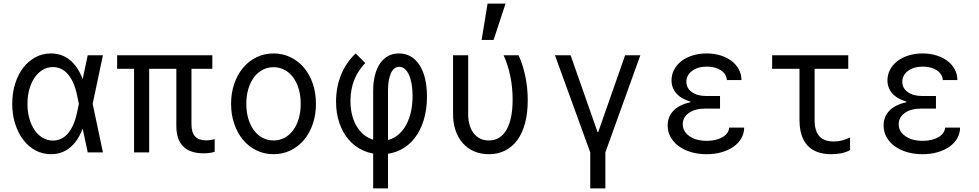

<svg xmlns="http://www.w3.org/2000/svg" viewBox="-20 -847 5440 1067"><path d="M425.8 -305V-235L407.8 -320Q391.8 -395 357.5 -434.6Q323.3 -474.2 273.8 -474.2Q243.3 -474.2 217.4 -458.8Q191.4 -443.4 172.6 -416.1Q153.8 -388.8 143.2 -351.4Q132.6 -314.1 132.6 -269.9Q132.6 -225.8 143.2 -188.2Q153.8 -150.6 172.6 -123.5Q191.4 -96.5 217.4 -81.1Q243.4 -65.8 273.8 -65.8Q323.3 -65.8 357.5 -105.4Q391.8 -145 407.8 -220ZM461.2 -210Q439.4 -101.6 388.9 -45.8Q338.4 10 263.6 10Q217 10 177.5 -11.2Q138 -32.4 109.4 -69.8Q80.7 -107.3 64.4 -158.7Q48 -210.1 48 -270Q48 -330.6 64.1 -381.8Q80.2 -433 109 -470.5Q137.8 -508 177.3 -529Q216.8 -550 263.4 -550Q338.2 -550 388.8 -494.2Q439.4 -438.4 461.2 -330L473.2 -270ZM424 -401.4H438L467.6 -540H552L495 -270L552 0H467.6L438 -138.6H424L446 -270Z M725 0H809V-464.8H960V-147Q960 -71.6 998.1 -33.3Q1036.2 5 1111.4 5Q1129.5 5 1144.7 3Q1159.8 1 1173 -3.6V-74.2Q1162.8 -70.6 1150.1 -68.8Q1137.3 -67 1125 -67Q1084.1 -67 1064 -89.2Q1044 -111.4 1044 -155.8V-464.8H1160V-540H631V-464.8H725Z M1500.1 10Q1551.2 10 1594.5 -11Q1637.8 -32 1669.2 -69.2Q1700.6 -106.4 1718.2 -157.8Q1735.8 -209.1 1735.8 -270Q1735.8 -330.9 1718.2 -382.2Q1700.6 -433.6 1669.2 -470.8Q1637.8 -508 1594.5 -529Q1551.1 -550 1500.2 -550Q1449.2 -550 1405.8 -528.9Q1362.3 -507.9 1331.2 -470.7Q1300 -433.6 1282.1 -382.2Q1264.2 -330.9 1264.2 -270Q1264.2 -209.1 1282.1 -157.8Q1300 -106.4 1331.1 -69.3Q1362.3 -32.1 1405.7 -11.1Q1449.1 10 1500.1 10ZM1499.8 -66.4Q1467 -66.4 1439 -81.3Q1411 -96.1 1391 -123.2Q1371 -150.2 1359.9 -187.6Q1348.8 -225 1348.8 -270Q1348.8 -315 1359.9 -352.4Q1371 -389.8 1391 -416.8Q1411 -443.9 1439 -458.7Q1467 -473.6 1499.8 -473.6Q1533.6 -473.6 1561.4 -458.7Q1589.2 -443.8 1609.1 -416.8Q1629.1 -389.8 1640.1 -352.4Q1651.2 -315 1651.2 -270Q1651.2 -225 1640.1 -187.6Q1629.1 -150.2 1609.1 -123.2Q1589.2 -96.2 1561.4 -81.3Q1533.6 -66.4 1499.8 -66.4Z M2053.8 -341.6V200H2136.2V-341.6Q2136.2 -404.9 2152.4 -440.3Q2168.6 -475.6 2198.3 -475.6Q2232.4 -475.6 2252.6 -431.2Q2272.8 -386.8 2272.8 -313.4Q2272.8 -257.8 2260.4 -211.9Q2247.9 -165.9 2224.9 -132.9Q2201.8 -99.8 2169.6 -82.1Q2137.4 -64.4 2098.2 -64.4Q2060.9 -64.4 2029.7 -80.3Q1998.4 -96.2 1975.6 -125.4Q1952.8 -154.5 1940.2 -195.3Q1927.6 -236 1927.6 -285.7Q1927.6 -349.4 1948.5 -402.4Q1969.4 -455.4 2009.8 -496.8L1956.6 -550Q1903.2 -499.6 1875.4 -431.1Q1847.6 -362.6 1847.6 -282.2Q1847.6 -217.4 1866 -163.7Q1884.3 -109.9 1917.5 -71.3Q1950.6 -32.6 1996.9 -11.3Q2043.1 10 2098.6 10Q2156.2 10 2203.1 -12.9Q2250 -35.9 2283 -77.7Q2316 -119.6 2334.4 -178.6Q2352.8 -237.6 2352.8 -310Q2352.8 -421.9 2310.9 -486Q2268.9 -550 2196.6 -550Q2163.1 -550 2136.7 -535.7Q2110.2 -521.4 2091.8 -494.2Q2073.4 -467 2063.6 -428.7Q2053.8 -390.3 2053.8 -341.6Z M2862 -540H2778.8Q2802.8 -486.8 2815.8 -424.3Q2828.8 -361.8 2828.8 -293.8Q2828.8 -184.6 2794.5 -125.5Q2760.2 -66.4 2696.6 -66.4Q2643.6 -66.4 2612.7 -106.1Q2581.8 -145.8 2581.8 -214V-540H2497.8V-214Q2497.8 -162.9 2511.9 -121.6Q2526 -80.2 2552.4 -50.8Q2578.7 -21.4 2615.4 -5.7Q2652.1 10 2696.6 10Q2747.2 10 2787.5 -10.5Q2827.8 -31 2855.7 -69.5Q2883.6 -108 2898.2 -163.8Q2912.8 -219.6 2912.8 -290.4Q2912.8 -357 2899.8 -421.1Q2886.8 -485.2 2862 -540ZM2789.4 -827H2689.6L2656.4 -625H2723Z M3260.2 200H3344.2V0L3538.6 -540H3454L3304.6 -113.6H3300.6L3151 -540H3064L3260.2 0Z M4019.4 -402H4100.4Q4100.4 -434 4085.8 -461.4Q4071.2 -488.8 4045.5 -508.3Q4019.8 -527.8 3984.5 -538.9Q3949.2 -550 3907.8 -550Q3865.2 -550 3829.1 -538.8Q3793 -527.6 3767 -507.5Q3741 -487.4 3726.4 -460Q3711.8 -432.6 3711.8 -400.8Q3711.8 -358.8 3738.4 -328.3Q3765 -297.8 3816.6 -282.6V-278.6Q3756 -265.8 3723.2 -232.4Q3690.4 -199 3690.4 -149Q3690.4 -115 3706.6 -85.5Q3722.8 -56 3751.4 -35Q3780 -14 3819.8 -2Q3859.6 10 3906.4 10Q3952 10 3990.3 -1.1Q4028.6 -12.2 4056.4 -31.7Q4084.2 -51.2 4099.8 -78.6Q4115.4 -106 4115.4 -138H4032.2Q4030.2 -105.6 3995.5 -85Q3960.8 -64.4 3908 -64.4Q3848.2 -64.4 3811.3 -90.4Q3774.4 -116.4 3774.4 -156.8Q3774.4 -195.4 3808.6 -219.5Q3842.8 -243.6 3899.4 -243.6H3981.4V-313.6H3903.8Q3854.2 -313.6 3824.3 -335.5Q3794.4 -357.4 3794.4 -392.8Q3794.4 -429.4 3826.2 -453.1Q3858 -476.8 3908.6 -476.8Q3956.2 -476.8 3986.8 -456Q4017.4 -435.2 4019.4 -402Z M4507 -181.1V-464.8H4694V-540H4271V-464.8H4423V-181Q4423 -86.4 4467.8 -38.2Q4512.6 10 4600 10Q4629.8 10 4656.3 4.4Q4682.8 -1.2 4704 -12.8V-82.8Q4681.4 -71.8 4658.8 -66.3Q4636.2 -60.8 4613.4 -60.8Q4559.2 -60.8 4533.1 -90.3Q4507 -119.8 4507 -181.1Z M5219.4 -402H5300.4Q5300.4 -434 5285.8 -461.4Q5271.2 -488.8 5245.5 -508.3Q5219.8 -527.8 5184.5 -538.9Q5149.2 -550 5107.8 -550Q5065.2 -550 5029.1 -538.8Q4993 -527.6 4967 -507.5Q4941 -487.4 4926.4 -460Q4911.8 -432.6 4911.8 -400.8Q4911.8 -358.8 4938.4 -328.3Q4965 -297.8 5016.6 -282.6V-278.6Q4956 -265.8 4923.2 -232.4Q4890.4 -199 4890.4 -149Q4890.4 -115 4906.6 -85.5Q4922.8 -56 4951.4 -35Q4980 -14 5019.8 -2Q5059.6 10 5106.4 10Q5152 10 5190.3 -1.1Q5228.6 -12.2 5256.4 -31.7Q5284.2 -51.2 5299.8 -78.6Q5315.4 -106 5315.4 -138H5232.2Q5230.2 -105.6 5195.5 -85Q5160.8 -64.4 5108 -64.4Q5048.2 -64.4 5011.3 -90.4Q4974.4 -116.4 4974.4 -156.8Q4974.4 -195.4 5008.6 -219.5Q5042.8 -243.6 5099.4 -243.6H5181.4V-313.6H5103.8Q5054.2 -313.6 5024.3 -335.5Q4994.4 -357.4 4994.4 -392.8Q4994.4 -429.4 5026.2 -453.1Q5058 -476.8 5108.6 -476.8Q5156.2 -476.8 5186.8 -456Q5217.4 -435.2 5219.4 -402Z"/></svg>

Font: CommitMonoV142 ExtLt
Style: Regular
Weight: 200
Monospace: yes
Designer: Eigil Nikolajsen
Foundry: Eigil Nikolajsen
Version: Version 1.142